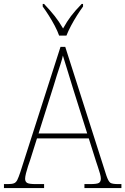

<svg xmlns="http://www.w3.org/2000/svg" viewBox="-23 -951 634 971"><path d="M-3 0V-20H16Q37 -20 47.5 -24Q58 -28 64.5 -41Q71 -54 80 -81L283 -714H307L515 -63Q525 -34 534.5 -27Q544 -20 575 -20H591V0H404V-20H433Q469 -20 478 -26.5Q487 -33 487 -48Q487 -57 482.5 -73.5Q478 -90 472 -107Q466 -124 463 -134L426 -251H164L129 -140Q125 -129 119 -111Q113 -93 108.5 -75Q104 -57 104 -47Q104 -33 113.5 -26.5Q123 -20 158 -20H200V0ZM172 -276H418L347 -501Q333 -547 318.5 -594Q304 -641 295 -670Q292 -654 283 -626.5Q274 -599 264 -568.5Q254 -538 247 -513ZM276 -771Q268 -794 254 -820.5Q240 -847 223.5 -873Q207 -899 193 -918V-931H200Q233 -896 254 -869.5Q275 -843 296 -807Q316 -843 336 -869.5Q356 -896 390 -931H397V-918Q383 -899 366.5 -873Q350 -847 336 -820.5Q322 -794 313 -771Z"/></svg>

Font: Noto Serif Bengali SemiCondensed Thin
Style: Regular
Weight: 100
Width: 4
Designer: Juan Bruce, Universal Thirst, Indian Type Foundry and the Monotype Design Team.
Foundry: Monotype Imaging Inc.
Version: Version 2.003; ttfautohint (v1.8.4.7-5d5b)